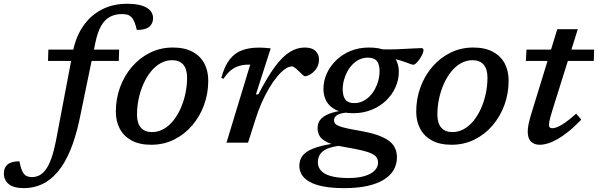

<svg xmlns="http://www.w3.org/2000/svg" viewBox="-188 -755 3164 1016"><path d="M66 -432.5 68 -492.5H442.5L440.5 -432.5ZM233 -124Q212.5 -27.5 183.5 41.5Q154.5 110.5 117.2 154.5Q80 198.5 35.2 219.5Q-9.5 240.5 -61 240.5Q-116 240.5 -141.8 219.2Q-167.5 198 -167.5 162Q-167.5 131.5 -147.5 115Q-127.5 98.5 -85 98.5Q-81 121 -75.8 136.8Q-70.5 152.5 -62.5 163.5Q-54 174.5 -43.2 178.2Q-32.5 182 -18.5 182Q2 182 20.2 172.8Q38.5 163.5 54.5 141.8Q70.5 120 83.8 83Q97 46 108 -9.5L197.5 -481Q213 -560 252 -616.8Q291 -673.5 350 -704.2Q409 -735 484 -735Q531.5 -735 562 -725.5Q592.5 -716 607.2 -699Q622 -682 622 -659.5Q622 -629.5 601.5 -613Q581 -596.5 536 -596.5Q530.5 -620 524 -637Q517.5 -654 508 -663.5Q498.5 -673.5 486.5 -677Q474.5 -680.5 457 -680.5Q420.5 -680.5 393 -665.5Q365.5 -650.5 347 -617.8Q328.5 -585 317.5 -533Z M727 -503.5Q789 -503.5 830.8 -481Q872.5 -458.5 893.2 -419.2Q914 -380 914 -328Q914 -260.5 891.8 -199.5Q869.5 -138.5 828.8 -91Q788 -43.5 733 -16.2Q678 11 612 11Q550 11 508.5 -11.5Q467 -34 446 -73.5Q425 -113 425 -164.5Q425 -232 447.2 -293Q469.5 -354 510.2 -401.5Q551 -449 606.2 -476.2Q661.5 -503.5 727 -503.5ZM616 -56Q649 -56 677.8 -72.2Q706.5 -88.5 729.2 -117Q752 -145.5 768.2 -182.2Q784.5 -219 793.2 -260.5Q802 -302 802 -344Q802 -389.5 781.8 -413Q761.5 -436.5 723 -436.5Q690 -436.5 661.2 -420.2Q632.5 -404 609.8 -375.5Q587 -347 570.8 -310.2Q554.5 -273.5 545.8 -232Q537 -190.5 537 -148.5Q537 -103 557.5 -79.5Q578 -56 616 -56Z M1136 -413Q1135 -413 1133.2 -413Q1131.5 -413 1130 -413Q1101 -413 1077.8 -406.2Q1054.5 -399.5 1034.2 -383.5Q1014 -367.5 994.5 -338L983 -342.5Q1000 -405.5 1027.5 -440.5Q1055 -475.5 1093.5 -489.2Q1132 -503 1180.5 -503Q1192.5 -503 1202.8 -502.5Q1213 -502 1223.2 -501.2Q1233.5 -500.5 1244.5 -499L1166 -255L1179.5 -256Q1227 -348.5 1267.5 -402.8Q1308 -457 1346 -480.2Q1384 -503.5 1423.5 -503.5Q1463.5 -503.5 1481.8 -485Q1500 -466.5 1500 -440.5Q1500 -412.5 1486.5 -392.8Q1473 -373 1455.2 -362.2Q1437.5 -351.5 1424.5 -351.5Q1422 -351.5 1413.2 -359.5Q1404.5 -367.5 1394 -377.5Q1383.5 -388 1373.5 -395.8Q1363.5 -403.5 1357 -403.5Q1340 -403.5 1319.8 -389.2Q1299.5 -375 1278.2 -349.2Q1257 -323.5 1236 -288.2Q1215 -253 1196.5 -211Q1178 -169 1163.5 -122.5L1124.5 0H1010.5Z M1999.5 -412.5Q1994 -412.5 1985.2 -415.8Q1976.5 -419 1963 -424.2Q1949.5 -429.5 1929.8 -435.2Q1910 -441 1883 -446.5Q1856 -452 1820 -456L1816.5 -494.5Q1865.5 -492.5 1910.5 -494.2Q1955.5 -496 1990 -498.2Q2024.5 -500.5 2040.5 -500.5Q2046.5 -500.5 2049.8 -498Q2053 -495.5 2053 -489.5Q2053 -481 2047.2 -468.2Q2041.5 -455.5 2032.8 -442.8Q2024 -430 2015 -421.2Q2006 -412.5 1999.5 -412.5ZM1688 -209.5Q1710.5 -209.5 1730.8 -219Q1751 -228.5 1767.5 -245Q1784 -261.5 1795.8 -283Q1807.5 -304.5 1814 -329Q1820.5 -353.5 1820.5 -378.5Q1820.5 -415.5 1805.8 -432.8Q1791 -450 1758.5 -450Q1735.5 -450 1715.2 -440.8Q1695 -431.5 1678.5 -415Q1662 -398.5 1650.2 -377Q1638.5 -355.5 1632 -331Q1625.5 -306.5 1625.5 -281Q1626 -244.5 1640.5 -226.8Q1655 -209 1688 -209.5ZM1764.5 -503.5Q1821.5 -503.5 1856.2 -486.2Q1891 -469 1906.8 -440Q1922.5 -411 1922.5 -376Q1922.5 -333 1904.8 -293.2Q1887 -253.5 1854.5 -222.5Q1822 -191.5 1778 -173.8Q1734 -156 1682 -156Q1625 -156 1590 -173.2Q1555 -190.5 1539.2 -219.5Q1523.5 -248.5 1523.5 -283.5Q1523.5 -327 1541.5 -366.5Q1559.5 -406 1591.8 -437Q1624 -468 1668 -485.8Q1712 -503.5 1764.5 -503.5ZM1633.5 240.5Q1569 240.5 1523.8 231.8Q1478.5 223 1450.2 207Q1422 191 1409 169.5Q1396 148 1396 123Q1396 91.5 1412.8 69.2Q1429.5 47 1468.8 31.2Q1508 15.5 1575.5 5L1591.5 -21L1651 14Q1606.5 15 1576.2 21.8Q1546 28.5 1528 40.2Q1510 52 1502 68Q1494 84 1494 104Q1494 128.5 1510 147.2Q1526 166 1562 176.5Q1598 187 1657 187Q1708.5 187 1743.2 176Q1778 165 1795.2 146.8Q1812.5 128.5 1812.5 106Q1812.5 90 1805 78.5Q1797.5 67 1778.5 57.8Q1759.5 48.5 1725.5 40.5Q1691.5 32.5 1638.5 23.5Q1575 13 1543.8 -2.2Q1512.5 -17.5 1502.5 -36.8Q1492.5 -56 1492.5 -77Q1492.5 -109 1513.5 -128.8Q1534.5 -148.5 1572.5 -159.2Q1610.5 -170 1660.5 -175L1666.5 -160.5Q1617 -158.5 1598.2 -147.5Q1579.5 -136.5 1579.5 -118.5Q1579.5 -109.5 1584.2 -102.5Q1589 -95.5 1603 -89.2Q1617 -83 1644 -76.8Q1671 -70.5 1716 -63Q1792.5 -49.5 1835.2 -30Q1878 -10.5 1895.2 16Q1912.5 42.5 1912.5 77Q1912.5 113 1896 142.8Q1879.5 172.5 1845 194.5Q1810.5 216.5 1758 228.5Q1705.5 240.5 1633.5 240.5Z M2316.5 -503.5Q2378.5 -503.5 2420.2 -481Q2462 -458.5 2482.8 -419.2Q2503.5 -380 2503.5 -328Q2503.5 -260.5 2481.2 -199.5Q2459 -138.5 2418.2 -91Q2377.5 -43.5 2322.5 -16.2Q2267.5 11 2201.5 11Q2139.5 11 2098 -11.5Q2056.5 -34 2035.5 -73.5Q2014.5 -113 2014.5 -164.5Q2014.5 -232 2036.8 -293Q2059 -354 2099.8 -401.5Q2140.5 -449 2195.8 -476.2Q2251 -503.5 2316.5 -503.5ZM2205.5 -56Q2238.5 -56 2267.2 -72.2Q2296 -88.5 2318.8 -117Q2341.5 -145.5 2357.8 -182.2Q2374 -219 2382.8 -260.5Q2391.5 -302 2391.5 -344Q2391.5 -389.5 2371.2 -413Q2351 -436.5 2312.5 -436.5Q2279.5 -436.5 2250.8 -420.2Q2222 -404 2199.2 -375.5Q2176.5 -347 2160.2 -310.2Q2144 -273.5 2135.2 -232Q2126.5 -190.5 2126.5 -148.5Q2126.5 -103 2147 -79.5Q2167.5 -56 2205.5 -56Z M2594.5 -432.5 2598 -492.5H2956L2954 -432.5ZM2734 -168Q2728 -148.5 2724.2 -134.5Q2720.5 -120.5 2718.8 -111.2Q2717 -102 2717 -96.5Q2717 -84.5 2721.5 -80.5Q2726 -76.5 2735 -76.5Q2746 -76.5 2762.8 -83.2Q2779.5 -90 2803.8 -107Q2828 -124 2861 -153.5L2888 -122Q2852 -84.5 2820.5 -59.2Q2789 -34 2761.8 -18.5Q2734.5 -3 2711.2 4Q2688 11 2668 11Q2638.5 11 2621.5 -6Q2604.5 -23 2604.5 -59Q2604.5 -76 2609.5 -100.5Q2614.5 -125 2626.5 -163L2761 -600.5H2869.5Z"/></svg>

Font: Newsreader 9pt Medium
Style: Italic
Weight: 500
Italic angle: -17°
Designer: Hugues Gentile
Foundry: Production Type
Version: Version 1.003